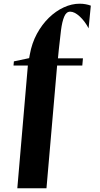

<svg xmlns="http://www.w3.org/2000/svg" viewBox="-20 -843 540 1037"><path d="M73.5 174 130.5 -489H53L55 -511.5L137.5 -529L141 -548.5Q152 -610 179.2 -660.2Q206.5 -710.5 244 -747Q281.5 -783.5 324.5 -803.2Q367.5 -823 410 -823Q427.5 -823 443.2 -820Q459 -817 470.5 -812.5L458.5 -690Q438.5 -728.5 410.5 -754.2Q382.5 -780 359 -780Q338 -780 326.8 -753.2Q315.5 -726.5 309.5 -680Q303.5 -633.5 297.5 -574L293 -528H428L424.5 -489H288.5L231 174Z"/></svg>

Font: Merriweather 144pt Black
Style: Regular
Weight: 900
Version: Version 2.100